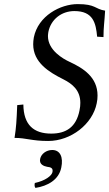

<svg xmlns="http://www.w3.org/2000/svg" viewBox="-20 -678 533 937"><path d="M493 -626C442 -634 448 -658 359 -658C275 -658 166 -601 145 -495C143 -483 142 -472 142 -462C142 -373 219 -326 289 -291C335 -268 372 -236 372 -176C372 -165 371 -153 368 -139C352 -58 303 -26 230 -26C145 -26 95 -68 94 -168L64 -165C61 -89 59 -56 51 -5C109 -5 134 10 215 10C326 10 432 -72 452 -174C455 -187 456 -200 456 -212C456 -301 387 -345 320 -376C287 -391 214 -433 214 -502C214 -508 215 -515 216 -522C228 -583 280 -624 343 -624C435 -624 448 -565 454 -499L485 -497C485 -545 490 -572 493 -626ZM235 54C206 54 181 73 176 97C170 124 194 133 210 136C228 138 240 142 236 162C232 180 201 204 150 215C148 224 148 233 153 239C212 230 267 200 279 140C290 88 273 54 235 54Z"/></svg>

Font: Libertinus Serif
Style: Italic
Weight: 400
Italic angle: -12°
Designer: Philipp H. Poll, Khaled Hosny
Foundry: Caleb Maclennan
Version: Version 7.050;RELEASE